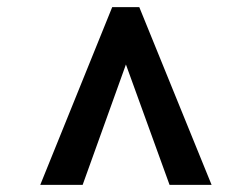

<svg xmlns="http://www.w3.org/2000/svg" viewBox="-20 -768 706 539"><path d="M93 -249 295 -748H371L574 -249H456L333.5 -587L212 -249Z"/></svg>

Font: Koeln Type Sans
Style: Regular
Weight: 400
Designer: Eben Sorkin
Foundry: Eben Sorkin
Version: Version 2.001